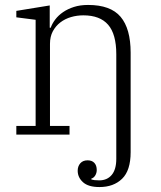

<svg xmlns="http://www.w3.org/2000/svg" viewBox="-20 -544 650 776"><path d="M382 212Q337 212 315.5 192.5Q294 173 294 146Q294 128 304.5 116Q315 104 334 104Q352 104 361.5 114.5Q371 125 371 143Q371 155 365 165Q359 175 349 178V181Q354 183 362 184Q370 185 381 185Q413 185 431.5 163Q450 141 450 98V-325Q450 -406 417 -444Q384 -482 317 -482Q291 -482 267 -475Q243 -468 224 -453.5Q205 -439 193.5 -417.5Q182 -396 182 -367V-35H261V0H46V-35H124V-464L46 -474V-500L181 -522V-432H185Q191 -449 203.5 -465.5Q216 -482 235 -495Q254 -508 279 -516Q304 -524 336 -524Q427 -524 467.5 -476Q508 -428 508 -331V71Q508 145 473.5 178.5Q439 212 382 212Z"/></svg>

Font: IBM Plex Serif Light
Style: Regular
Weight: 300
Designer: Mike Abbink, Paul van der Laan, Pieter van Rosmalen
Foundry: Bold Monday
Version: Version 3.001